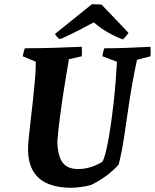

<svg xmlns="http://www.w3.org/2000/svg" viewBox="-20 -879 735 911"><path d="M315 12Q257 12 211.5 -5.5Q166 -23 140 -63Q114 -103 113 -169Q113 -189 116.5 -225.5Q120 -262 125.5 -308.5Q131 -355 136.5 -405Q142 -455 146 -502Q150 -549 150 -586L88 -612Q90 -621 92 -630.5Q94 -640 98 -650Q166 -650 233 -652Q300 -654 368 -657Q370 -634 368 -612L307 -598Q301 -562 292.5 -512Q284 -462 276 -407.5Q268 -353 261.5 -300.5Q255 -248 252 -206Q254 -140 276.5 -108.5Q299 -77 351 -77Q384 -77 416 -88Q448 -99 467 -113Q477 -134 486.5 -177Q496 -220 504 -274.5Q512 -329 518.5 -386.5Q525 -444 529 -496Q533 -548 535 -586L466 -612Q468 -632 475 -650Q529 -650 584 -652Q639 -654 694 -657Q696 -633 694 -612L630 -595Q608 -492 594.5 -402.5Q581 -313 570 -237Q559 -161 543 -98Q519 -71 485 -45.5Q451 -20 411 -1Q388 5 362.5 8.5Q337 12 315 12ZM563 -692Q527 -705 490 -726.5Q453 -748 425 -773Q396 -757 355 -736Q314 -715 272 -696L261 -694Q256 -698 249.5 -705.5Q243 -713 241 -718L416 -859Q427 -859 439 -858.5Q451 -858 462 -857L590 -723Q586 -717 577.5 -707Q569 -697 563 -692Z"/></svg>

Font: Labrada
Style: Bold Italic
Weight: 700
Italic angle: -7°
Designer: Mercedes Jáuregui
Foundry: Omnibus-Type Team
Version: Version 1.000; ttfautohint (v1.8.4.7-5d5b)